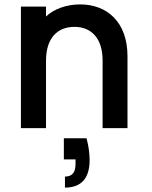

<svg xmlns="http://www.w3.org/2000/svg" viewBox="-20 -582 689 872"><path d="M373 46H270V142H323V163C323 201 308 220 275 220V270C349 270 387 228 387 145C387 116 383 83 373 46ZM75 0H189V-307C189 -408 240 -460 318 -460C395 -460 446 -408 446 -307V0H559V-327C559 -481 467 -562 344 -562C282 -562 224 -541 189 -507V-552H75Z"/></svg>

Font: Malmofest Medium
Style: Regular
Weight: 500
Designer: Jonny Pinhorn (Poppins), Kolossal
Version: Version 1.004;Glyphs 3.1.2 (3151)